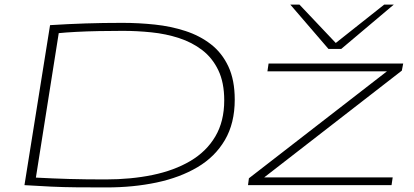

<svg xmlns="http://www.w3.org/2000/svg" viewBox="-20 -810 1813 840"><path d="M446 10Q372 10 315 9.5Q258 9 204.5 6.5Q151 4 87 0L199 -700Q278 -705 354 -707.5Q430 -710 515 -710Q587 -710 657.5 -702.5Q728 -695 791 -674.5Q854 -654 902.5 -616.5Q951 -579 979 -519.5Q1007 -460 1007 -374Q1007 -271 964 -197.5Q921 -124 844 -78.5Q767 -33 665 -11.5Q563 10 446 10ZM442 -25Q553 -25 647.5 -44.5Q742 -64 812.5 -105.5Q883 -147 922 -213Q961 -279 961 -371Q961 -449 935 -503Q909 -557 864.5 -591Q820 -625 763 -643.5Q706 -662 642.5 -668.5Q579 -675 517 -675Q466 -675 412.5 -674Q359 -673 312.5 -670.5Q266 -668 237 -665L137 -33Q213 -29 283 -27Q353 -25 442 -25ZM1065 0 1069 -30 1673 -498H1150L1155 -532H1744L1738 -501L1136 -34H1698L1693 0ZM1703 -790 1473 -596H1417L1250 -790H1290L1449 -622L1661 -790Z"/></svg>

Font: Georama ExtraExtended ExtraLight
Style: Italic
Weight: 200
Width: 8
Italic angle: -9°
Designer: Jean-Baptiste Levee
Foundry: Production Type
Version: Version 1.000